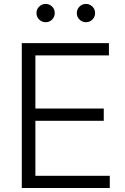

<svg xmlns="http://www.w3.org/2000/svg" viewBox="-20 -944 628 964"><path d="M89.4 0V-727.5H526.9V-666H157.7V-398.9H501V-337.4H157.7V-61.5H531.2V0ZM411.6 -832.5Q392.6 -832.5 379.2 -845.9Q365.7 -859.4 365.7 -878.4Q365.7 -897.5 379.2 -910.9Q392.6 -924.3 411.6 -924.3Q430.7 -924.3 444.1 -910.9Q457.5 -897.5 457.5 -878.4Q457.5 -859.4 444.1 -845.9Q430.7 -832.5 411.6 -832.5ZM209.5 -832.5Q190.4 -832.5 176.8 -845.9Q163.1 -859.4 163.1 -878.4Q163.1 -897.5 176.8 -910.9Q190.4 -924.3 209.5 -924.3Q228.5 -924.3 241.7 -910.9Q254.9 -897.5 254.9 -878.4Q254.9 -859.4 241.7 -845.9Q228.5 -832.5 209.5 -832.5Z"/></svg>

Font: Inter 20pt Light
Style: Regular
Weight: 300
Version: Version 4.001;git-66647c0bb